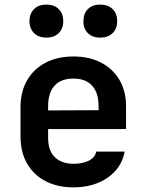

<svg xmlns="http://www.w3.org/2000/svg" viewBox="-20 -806 639 836"><path d="M416 -642.1Q382.8 -642.1 362.8 -661.6Q342.8 -681.2 343.3 -713.9Q343.3 -747.1 362.8 -766.6Q382.8 -786.1 416 -786.1Q450.2 -786.1 470.2 -766.6Q490.2 -747.1 490.2 -713.9Q490.2 -680.7 470.2 -661.6Q450.2 -642.1 416 -642.1ZM182.6 -642.1Q148.4 -642.1 128.4 -661.6Q108.4 -681.2 108.4 -713.9Q108.4 -747.1 128.4 -766.6Q148.4 -786.1 182.6 -786.1Q215.8 -786.1 235.4 -766.6Q255.4 -747.1 255.4 -713.9Q255.4 -680.7 235.4 -661.6Q215.8 -642.1 182.6 -642.1ZM299.8 9.8Q230.5 9.8 178.7 -17.1Q127 -43.9 98.1 -93.3Q69.8 -142.6 69.3 -210V-339.8Q69.3 -406.7 98.1 -456.5Q126.5 -505.9 178.7 -533.2Q230.5 -560.1 299.8 -560.1Q368.7 -560.1 420.4 -533.2Q471.7 -506.3 500.5 -457.5Q528.8 -409.2 528.8 -344.2V-244.1H189.5V-206.1Q189.5 -149.9 218.8 -121.6Q247.6 -93.3 299.8 -92.8Q338.9 -92.8 366.7 -106.4Q394 -120.1 398.9 -146H522.9Q509.8 -75.2 449.2 -32.7Q387.7 9.8 299.8 9.8ZM189.5 -344.2V-325.2L409.2 -326.2V-345.2Q409.2 -402.3 380.9 -433.1Q353 -463.9 299.8 -463.9Q245.1 -463.9 217.3 -432.6Q189.5 -401.4 189.5 -344.2Z"/></svg>

Font: UDEV Gothic 35
Style: Bold
Weight: 700
Version: v2.1.0; ttfautohint (v1.8.4.7-5d5b-dirty) -l 6 -r 45 -G 200 